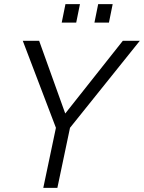

<svg xmlns="http://www.w3.org/2000/svg" viewBox="-20 -907 695 927"><path d="M278 -798H348L366 -887H296ZM436 -798H506L524 -887H454ZM189 0H257L318 -290L655 -710H573L295 -359L169 -710H90L250 -290Z"/></svg>

Font: Geist Light
Style: Italic
Weight: 300
Italic angle: -12°
Designer: Basement.studio, Andrés Briganti, Mateo Zaragoza
Foundry: Basement.studio, Vercel, Andrés Briganti, Guido Ferreyra, Mateo Zaragoza
Version: Version 1.500